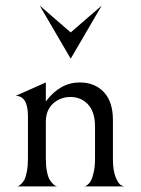

<svg xmlns="http://www.w3.org/2000/svg" viewBox="-20 -667 504 687"><path d="M233 -551 344 -647 233 -457 122 -647ZM144 -304Q195 -372 265 -372Q319 -372 351.5 -337.5Q384 -303 384 -238V-99Q384 -57 394 -32.5Q404 -8 414 -4L424 0H280Q282 0 284.5 -0.5Q287 -1 294 -6.5Q301 -12 306 -21.5Q311 -31 315.5 -51.5Q320 -72 320 -100V-214Q320 -274 287 -301Q264 -320 232 -320Q196 -320 170 -296.5Q144 -273 144 -231V-100Q144 -73 148 -53Q152 -33 158 -23.5Q164 -14 170.5 -8Q177 -2 181 -1L185 0H41Q43 0 45.5 -1Q48 -2 54.5 -7.5Q61 -13 66.5 -22.5Q72 -32 76 -52.5Q80 -73 80 -100V-251Q80 -324 36 -324L144 -372Z"/></svg>

Font: Bellefair
Style: Regular
Weight: 400
Designer: Nick Shinn, Liron Lavi Turkenic
Foundry: Shinntype
Version: Version 1.003;PS 001.003;hotconv 1.0.88;makeotf.lib2.5.64775